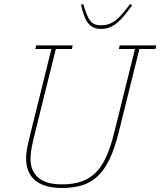

<svg xmlns="http://www.w3.org/2000/svg" viewBox="-20 -924 798 956"><path d="M289 12Q201 12 155.5 -25.5Q110 -63 110 -136Q110 -163 116.5 -194Q123 -225 132 -261L236 -680H156L160 -698H342L338 -680H258L154 -261Q144 -222 138 -191Q132 -160 132 -132Q132 -74 170 -40Q208 -6 289 -6Q344 -6 385 -20Q426 -34 456.5 -64.5Q487 -95 509 -143.5Q531 -192 548 -261L652 -680H572L576 -698H758L754 -680H674L570 -261Q550 -182 524.5 -129.5Q499 -77 465 -45.5Q431 -14 387.5 -1Q344 12 289 12ZM483 -780Q459 -780 443 -788.5Q427 -797 416 -812.5Q405 -828 397.5 -850Q390 -872 383 -900L394 -904L403 -877Q411 -853 418.5 -838Q426 -823 435 -814Q444 -805 456 -801.5Q468 -798 484 -798Q517 -798 544 -814.5Q571 -831 607 -877L628 -904L638 -898Q618 -870 600 -848Q582 -826 564 -811Q546 -796 526.5 -788Q507 -780 483 -780Z"/></svg>

Font: IBM Plex Serif Thin
Style: Italic
Weight: 100
Italic angle: -14°
Designer: Mike Abbink, Paul van der Laan, Pieter van Rosmalen
Foundry: Bold Monday
Version: Version 3.001